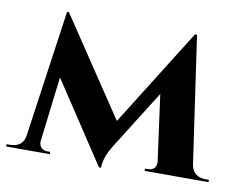

<svg xmlns="http://www.w3.org/2000/svg" viewBox="-80 -708 1023 822"><g transform="rotate(10 431.0 -297.0)"><path d="M793 -59Q804 -10 857 -10H871V0H593V-10H607Q626 -10 636 -24Q643 -36 641 -50L602 -336L443 -83Q407 -26 407 19H398L167 -331L133 -50Q131 -36 139 -24Q149 -10 167 -10H181V0H-9V-10H5Q63 -10 70 -64L148 -613H156L439 -190L704 -613H713Z"/></g></svg>

Font: Cinzel Bold(RUS BY LYAJKA)
Style: Regular
Weight: 700
Designer: Natanael Gama
Version: Version 1.001;PS 001.001;hotconv 1.0.56;makeotf.lib2.0.21325